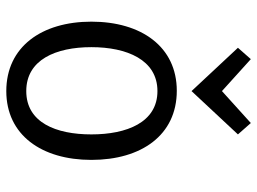

<svg xmlns="http://www.w3.org/2000/svg" viewBox="-126 -698 836 625"><g transform="rotate(90 292.5 -385.0)"><path d="M500 -264C500 -102 419 13 276 13C132 13 50 -102 50 -264C50 -427 132 -542 275 -542C419 -542 500 -427 500 -264ZM417 -264C417 -379 378 -479 276 -479C174 -479 133 -379 133 -264C133 -148 174 -52 276 -52C378 -52 417 -148 417 -264ZM172 -783 276 -689 380 -783 417 -741 276 -590 135 -741Z"/></g></svg>

Font: Repo Regular
Style: Regular
Weight: 400
Designer: Stefan Peev
Foundry: Context Ltd
Version: Version 1.502